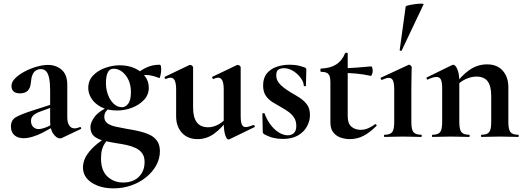

<svg xmlns="http://www.w3.org/2000/svg" viewBox="-20 -751 2879 1053"><path d="M319 6Q315 8 309 8Q291 8 273 -16Q255 -40 255 -85V-255Q255 -294 250 -320Q245 -346 234 -359Q223 -372 204 -372Q189 -372 177 -364.5Q165 -357 158 -340.5Q151 -324 149 -295Q146 -266 131 -252.5Q116 -239 90 -239Q65 -239 54 -250Q43 -261 43 -280Q43 -302 64 -322.5Q85 -343 116.5 -359.5Q148 -376 182 -385.5Q216 -395 243 -395Q287 -395 318 -368.5Q349 -342 349 -285V-108Q349 -79 359.5 -63Q370 -47 389 -47Q403 -47 418 -54Q422 -56 424.5 -50.5Q427 -45 422 -43ZM109 7Q78 7 59 -9.5Q40 -26 40 -57Q40 -93 67.5 -108.5Q95 -124 153 -143L265 -179L269 -164L200 -139Q173 -129 161.5 -117Q150 -105 150 -88Q150 -67 162 -55Q174 -43 192 -43Q200 -43 213.5 -46.5Q227 -50 243 -57L298 -87L299 -70L213 -23Q188 -10 160 -1.5Q132 7 109 7Z M603 282Q530 282 482.5 250.5Q435 219 435 167Q435 146 444.5 121.5Q454 97 481.5 67Q509 37 563 2L573 13Q563 23 554 36.5Q545 50 539.5 69.5Q534 89 534 119Q534 184 569 217Q604 250 656 250Q691 250 717 236.5Q743 223 758 197.5Q773 172 773 138Q773 108 759.5 89.5Q746 71 723.5 60.5Q701 50 673 44Q645 38 616 34Q581 28 548.5 20.5Q516 13 496 -4Q476 -21 476 -54Q476 -80 499.5 -111Q523 -142 579 -167L588 -161Q569 -151 560.5 -139Q552 -127 552 -110Q552 -87 569.5 -74.5Q587 -62 616 -56Q645 -50 677 -44Q709 -39 740.5 -32Q772 -25 798.5 -13Q825 -1 841 21Q857 43 857 78Q857 119 837 155.5Q817 192 782 220.5Q747 249 701 265.5Q655 282 603 282ZM623 -145Q572 -145 536.5 -163Q501 -181 482.5 -209.5Q464 -238 464 -268Q464 -310 491.5 -338Q519 -366 559 -379.5Q599 -393 636 -393Q683 -393 719 -376.5Q755 -360 775.5 -332.5Q796 -305 796 -270Q796 -231 769.5 -203Q743 -175 703.5 -160Q664 -145 623 -145ZM650 -163Q667 -163 682.5 -181.5Q698 -200 698 -246Q698 -301 669.5 -337.5Q641 -374 603 -374Q581 -374 571 -353.5Q561 -333 561 -295Q561 -262 572 -232Q583 -202 603 -182.5Q623 -163 650 -163ZM724 -313 726 -345Q758 -370 788.5 -383Q819 -396 856 -396Q861 -396 862.5 -388Q864 -380 864 -368Q864 -354 860 -337Q856 -320 853 -323Q834 -331 815 -335.5Q796 -340 778 -340Q767 -340 755 -338.5Q743 -337 730 -332Z M1064 12Q1009 12 977.5 -23Q946 -58 946 -113V-260Q946 -293 938.5 -309Q931 -325 915 -325Q904 -325 890 -318Q886 -317 883.5 -323Q881 -329 884 -330L1018 -394Q1021 -395 1023 -395Q1028 -395 1033.5 -390.5Q1039 -386 1039 -382V-161Q1039 -107 1059.5 -80Q1080 -53 1122 -53Q1151 -53 1180 -69.5Q1209 -86 1226 -111L1232 -99Q1198 -50 1156 -19Q1114 12 1064 12ZM1300 -382V-116Q1300 -82 1306.5 -68Q1313 -54 1328 -54Q1335 -54 1345.5 -57Q1356 -60 1369 -65Q1373 -67 1376 -61.5Q1379 -56 1376 -54L1238 13Q1236 14 1233 14Q1223 14 1215 -11Q1207 -36 1207 -82V-260Q1207 -293 1199.5 -309Q1192 -325 1176 -325Q1165 -325 1150 -318Q1147 -317 1144.5 -323Q1142 -329 1145 -330L1279 -394Q1281 -395 1284 -395Q1289 -395 1294.5 -390.5Q1300 -386 1300 -382Z M1495 -338Q1495 -317 1506.5 -300.5Q1518 -284 1536 -270.5Q1554 -257 1575 -244Q1600 -230 1624 -214.5Q1648 -199 1664 -177Q1680 -155 1680 -120Q1680 -88 1663.5 -57.5Q1647 -27 1614 -8Q1581 11 1531 11Q1506 11 1481 5.5Q1456 0 1427 -16Q1425 -18 1423 -21Q1421 -24 1421 -28L1419 -127Q1419 -130 1424.5 -130.5Q1430 -131 1431 -129Q1442 -97 1462 -69.5Q1482 -42 1507.5 -25.5Q1533 -9 1559 -9Q1579 -9 1592 -21.5Q1605 -34 1605 -60Q1605 -88 1592.5 -106.5Q1580 -125 1561 -138.5Q1542 -152 1522 -163Q1499 -176 1476 -190Q1453 -204 1438 -225.5Q1423 -247 1423 -282Q1423 -324 1444 -349Q1465 -374 1498.5 -385Q1532 -396 1568 -396Q1590 -396 1608.5 -393Q1627 -390 1651 -381Q1660 -378 1660 -370Q1660 -350 1659 -328.5Q1658 -307 1658 -281Q1658 -278 1652 -278Q1646 -278 1646 -281Q1646 -300 1630.5 -322Q1615 -344 1590 -360.5Q1565 -377 1536 -377Q1522 -377 1508.5 -370Q1495 -363 1495 -338Z M1898 12Q1874 12 1849.5 4Q1825 -4 1808.5 -24Q1792 -44 1792 -80V-302Q1792 -323 1787 -335Q1782 -347 1771 -352Q1760 -357 1741 -357Q1737 -357 1737 -366Q1737 -375 1741 -375Q1792 -377 1824 -397.5Q1856 -418 1872 -458Q1874 -462 1880.5 -462Q1887 -462 1887 -458V-113Q1887 -73 1907.5 -56Q1928 -39 1958 -39Q1981 -39 2001.5 -48.5Q2022 -58 2036 -69Q2039 -72 2043.5 -67.5Q2048 -63 2044 -60Q2007 -23 1972.5 -5.5Q1938 12 1898 12ZM2013 -335Q1972 -344 1933.5 -347.5Q1895 -351 1852 -351V-377Q1893 -377 1932.5 -380Q1972 -383 2017 -387Q2019 -387 2021.5 -379.5Q2024 -372 2024 -363Q2024 -353 2020.5 -343.5Q2017 -334 2013 -335Z M2089 0Q2086 0 2086 -6Q2086 -12 2089 -12Q2120 -12 2131 -26.5Q2142 -41 2142 -81V-260Q2142 -293 2135.5 -308.5Q2129 -324 2112 -324Q2105 -324 2095.5 -321Q2086 -318 2075 -313Q2071 -312 2068.5 -318Q2066 -324 2069 -325L2220 -395Q2222 -396 2223 -396Q2228 -396 2233 -391Q2238 -386 2238 -382Q2238 -370 2237 -342Q2236 -314 2236 -262V-81Q2236 -41 2247.5 -26.5Q2259 -12 2290 -12Q2293 -12 2293 -6Q2293 0 2290 0Q2270 0 2244 -1Q2218 -2 2189 -2Q2161 -2 2135 -1Q2109 0 2089 0ZM2183 -474Q2182 -471 2176.5 -472.5Q2171 -474 2172 -476L2205 -716Q2207 -719 2222.5 -722.5Q2238 -726 2257.5 -728.5Q2277 -731 2291 -731Q2305 -731 2303 -727Z M2621 0Q2618 0 2618 -6Q2618 -12 2621 -12Q2652 -12 2663 -26.5Q2674 -41 2674 -81V-225Q2674 -279 2654.5 -305Q2635 -331 2593 -331Q2563 -331 2531.5 -316Q2500 -301 2481 -275L2476 -287Q2511 -337 2555 -367.5Q2599 -398 2651 -398Q2707 -398 2737.5 -363Q2768 -328 2768 -273V-81Q2768 -41 2779.5 -26.5Q2791 -12 2822 -12Q2825 -12 2825 -6Q2825 0 2822 0Q2802 0 2776 -1Q2750 -2 2721 -2Q2693 -2 2667 -1Q2641 0 2621 0ZM2352 0Q2349 0 2349 -6Q2349 -12 2352 -12Q2383 -12 2394 -26.5Q2405 -41 2405 -81V-269Q2405 -300 2398 -314.5Q2391 -329 2374 -329Q2365 -329 2353 -325.5Q2341 -322 2326 -315Q2322 -313 2320 -319Q2318 -325 2320 -326L2459 -394Q2465 -396 2466 -396Q2477 -396 2488 -372Q2499 -348 2499 -303V-81Q2499 -41 2510.5 -26.5Q2522 -12 2553 -12Q2556 -12 2556 -6Q2556 0 2553 0Q2533 0 2507 -1Q2481 -2 2452 -2Q2424 -2 2398 -1Q2372 0 2352 0Z"/></svg>

Font: Cormorant Light
Style: Regular
Weight: 300
Designer: Christian Thalmann (Catharsis Fonts)
Foundry: Catharsis Fonts
Version: Version 4.000